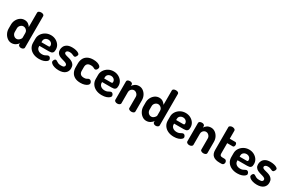

<svg xmlns="http://www.w3.org/2000/svg" viewBox="159 -2134 5306 3526"><g transform="rotate(30 2812.0 -371.5)"><path d="M208 9Q161 9 121 -20Q81 -49 57 -96Q33 -143 33 -196V-278Q33 -334 57 -380Q81 -426 121 -453.5Q161 -481 210 -481Q257 -481 290 -457.5Q323 -434 339 -405V-712Q339 -730 358 -741Q377 -752 405 -752Q432 -752 450 -741Q468 -730 468 -712V-41Q468 -26 450 -13Q432 0 405 0Q381 0 364 -13Q347 -26 347 -41V-70Q332 -39 293.5 -15Q255 9 208 9ZM249 -104Q275 -104 295 -118.5Q315 -133 327 -150.5Q339 -168 339 -178V-278Q339 -306 325.5 -326Q312 -346 291.5 -357Q271 -368 250 -368Q226 -368 205.5 -354.5Q185 -341 173.5 -321Q162 -301 162 -278V-196Q162 -173 173.5 -152Q185 -131 205 -117.5Q225 -104 249 -104Z M793 9Q722 9 667.5 -16.5Q613 -42 582 -88.5Q551 -135 551 -196V-281Q551 -335 580.5 -380.5Q610 -426 659.5 -453.5Q709 -481 770 -481Q826 -481 872.5 -457Q919 -433 948 -391Q977 -349 977 -293Q977 -250 963 -231.5Q949 -213 927.5 -208.5Q906 -204 883 -204H680V-189Q680 -146 712.5 -119.5Q745 -93 797 -93Q830 -93 852 -103Q874 -113 890 -122Q906 -131 920 -131Q935 -131 946 -121Q957 -111 963 -97.5Q969 -84 969 -74Q969 -57 947.5 -37.5Q926 -18 886.5 -4.5Q847 9 793 9ZM680 -280H826Q843 -280 849.5 -285.5Q856 -291 856 -307Q856 -330 844 -348Q832 -366 812 -376Q792 -386 768 -386Q745 -386 725 -376.5Q705 -367 692.5 -349.5Q680 -332 680 -308Z M1209 9Q1159 9 1117.5 -3.5Q1076 -16 1052.5 -36Q1029 -56 1029 -77Q1029 -87 1034.5 -100.5Q1040 -114 1049.5 -124Q1059 -134 1072 -134Q1086 -134 1101.5 -122.5Q1117 -111 1140.5 -100Q1164 -89 1206 -89Q1251 -89 1265.5 -103Q1280 -117 1280 -132Q1280 -154 1262.5 -166Q1245 -178 1218 -186Q1191 -194 1160.5 -202.5Q1130 -211 1103 -225.5Q1076 -240 1059 -265.5Q1042 -291 1042 -332Q1042 -368 1059 -402Q1076 -436 1115 -458.5Q1154 -481 1221 -481Q1262 -481 1298.5 -472.5Q1335 -464 1358 -449Q1381 -434 1381 -416Q1381 -407 1375 -392.5Q1369 -378 1358.5 -366Q1348 -354 1333 -354Q1322 -354 1306.5 -361.5Q1291 -369 1271 -376Q1251 -383 1223 -383Q1198 -383 1183 -376Q1168 -369 1161 -359Q1154 -349 1154 -338Q1154 -320 1171 -310Q1188 -300 1215.5 -293Q1243 -286 1273.5 -277.5Q1304 -269 1331.5 -252.5Q1359 -236 1376 -209Q1393 -182 1393 -137Q1393 -71 1345.5 -31Q1298 9 1209 9Z M1672 9Q1596 9 1548 -18Q1500 -45 1477 -91.5Q1454 -138 1454 -196V-276Q1454 -334 1476.5 -380.5Q1499 -427 1547.5 -454Q1596 -481 1670 -481Q1717 -481 1753 -470Q1789 -459 1810 -441Q1831 -423 1831 -403Q1831 -392 1824.5 -377Q1818 -362 1806.5 -351Q1795 -340 1780 -340Q1769 -340 1757.5 -347Q1746 -354 1728 -361Q1710 -368 1680 -368Q1629 -368 1606 -343.5Q1583 -319 1583 -276V-196Q1583 -153 1606 -128.5Q1629 -104 1681 -104Q1712 -104 1729 -112Q1746 -120 1757.5 -127Q1769 -134 1781 -134Q1799 -134 1811.5 -124Q1824 -114 1830.5 -99.5Q1837 -85 1837 -73Q1837 -53 1815.5 -34Q1794 -15 1756.5 -3Q1719 9 1672 9Z M2123 9Q2052 9 1997.5 -16.5Q1943 -42 1912 -88.5Q1881 -135 1881 -196V-281Q1881 -335 1910.5 -380.5Q1940 -426 1989.5 -453.5Q2039 -481 2100 -481Q2156 -481 2202.5 -457Q2249 -433 2278 -391Q2307 -349 2307 -293Q2307 -250 2293 -231.5Q2279 -213 2257.5 -208.5Q2236 -204 2213 -204H2010V-189Q2010 -146 2042.5 -119.5Q2075 -93 2127 -93Q2160 -93 2182 -103Q2204 -113 2220 -122Q2236 -131 2250 -131Q2265 -131 2276 -121Q2287 -111 2293 -97.5Q2299 -84 2299 -74Q2299 -57 2277.5 -37.5Q2256 -18 2216.5 -4.5Q2177 9 2123 9ZM2010 -280H2156Q2173 -280 2179.5 -285.5Q2186 -291 2186 -307Q2186 -330 2174 -348Q2162 -366 2142 -376Q2122 -386 2098 -386Q2075 -386 2055 -376.5Q2035 -367 2022.5 -349.5Q2010 -332 2010 -308Z M2448 0Q2420 0 2402 -13Q2384 -26 2384 -41V-435Q2384 -453 2402 -464Q2420 -475 2448 -475Q2472 -475 2488.5 -464Q2505 -453 2505 -435V-405Q2520 -434 2554.5 -457.5Q2589 -481 2639 -481Q2686 -481 2725 -453.5Q2764 -426 2787.5 -380Q2811 -334 2811 -278V-41Q2811 -21 2791 -10.5Q2771 0 2746 0Q2724 0 2703 -10.5Q2682 -21 2682 -41V-278Q2682 -301 2670.5 -321Q2659 -341 2639 -354.5Q2619 -368 2595 -368Q2575 -368 2556 -357Q2537 -346 2525 -326Q2513 -306 2513 -278V-41Q2513 -26 2494 -13Q2475 0 2448 0Z M3065 9Q3018 9 2978 -20Q2938 -49 2914 -96Q2890 -143 2890 -196V-278Q2890 -334 2914 -380Q2938 -426 2978 -453.5Q3018 -481 3067 -481Q3114 -481 3147 -457.5Q3180 -434 3196 -405V-712Q3196 -730 3215 -741Q3234 -752 3262 -752Q3289 -752 3307 -741Q3325 -730 3325 -712V-41Q3325 -26 3307 -13Q3289 0 3262 0Q3238 0 3221 -13Q3204 -26 3204 -41V-70Q3189 -39 3150.5 -15Q3112 9 3065 9ZM3106 -104Q3132 -104 3152 -118.5Q3172 -133 3184 -150.5Q3196 -168 3196 -178V-278Q3196 -306 3182.5 -326Q3169 -346 3148.5 -357Q3128 -368 3107 -368Q3083 -368 3062.5 -354.5Q3042 -341 3030.5 -321Q3019 -301 3019 -278V-196Q3019 -173 3030.5 -152Q3042 -131 3062 -117.5Q3082 -104 3106 -104Z M3650 9Q3579 9 3524.5 -16.5Q3470 -42 3439 -88.5Q3408 -135 3408 -196V-281Q3408 -335 3437.5 -380.5Q3467 -426 3516.5 -453.5Q3566 -481 3627 -481Q3683 -481 3729.5 -457Q3776 -433 3805 -391Q3834 -349 3834 -293Q3834 -250 3820 -231.5Q3806 -213 3784.5 -208.5Q3763 -204 3740 -204H3537V-189Q3537 -146 3569.5 -119.5Q3602 -93 3654 -93Q3687 -93 3709 -103Q3731 -113 3747 -122Q3763 -131 3777 -131Q3792 -131 3803 -121Q3814 -111 3820 -97.5Q3826 -84 3826 -74Q3826 -57 3804.5 -37.5Q3783 -18 3743.5 -4.5Q3704 9 3650 9ZM3537 -280H3683Q3700 -280 3706.5 -285.5Q3713 -291 3713 -307Q3713 -330 3701 -348Q3689 -366 3669 -376Q3649 -386 3625 -386Q3602 -386 3582 -376.5Q3562 -367 3549.5 -349.5Q3537 -332 3537 -308Z M3975 0Q3947 0 3929 -13Q3911 -26 3911 -41V-435Q3911 -453 3929 -464Q3947 -475 3975 -475Q3999 -475 4015.5 -464Q4032 -453 4032 -435V-405Q4047 -434 4081.5 -457.5Q4116 -481 4166 -481Q4213 -481 4252 -453.5Q4291 -426 4314.5 -380Q4338 -334 4338 -278V-41Q4338 -21 4318 -10.5Q4298 0 4273 0Q4251 0 4230 -10.5Q4209 -21 4209 -41V-278Q4209 -301 4197.5 -321Q4186 -341 4166 -354.5Q4146 -368 4122 -368Q4102 -368 4083 -357Q4064 -346 4052 -326Q4040 -306 4040 -278V-41Q4040 -26 4021 -13Q4002 0 3975 0Z M4617 0Q4527 0 4479.5 -39Q4432 -78 4432 -162V-647Q4432 -665 4453 -676Q4474 -687 4496 -687Q4520 -687 4540.5 -676Q4561 -665 4561 -647V-475H4679Q4695 -475 4703.5 -460.5Q4712 -446 4712 -428Q4712 -410 4703.5 -395.5Q4695 -381 4679 -381H4561V-162Q4561 -133 4573.5 -121Q4586 -109 4617 -109H4656Q4684 -109 4697.5 -92Q4711 -75 4711 -55Q4711 -34 4697.5 -17Q4684 0 4656 0Z M4996 9Q4925 9 4870.5 -16.5Q4816 -42 4785 -88.5Q4754 -135 4754 -196V-281Q4754 -335 4783.5 -380.5Q4813 -426 4862.5 -453.5Q4912 -481 4973 -481Q5029 -481 5075.5 -457Q5122 -433 5151 -391Q5180 -349 5180 -293Q5180 -250 5166 -231.5Q5152 -213 5130.5 -208.5Q5109 -204 5086 -204H4883V-189Q4883 -146 4915.5 -119.5Q4948 -93 5000 -93Q5033 -93 5055 -103Q5077 -113 5093 -122Q5109 -131 5123 -131Q5138 -131 5149 -121Q5160 -111 5166 -97.5Q5172 -84 5172 -74Q5172 -57 5150.5 -37.5Q5129 -18 5089.5 -4.5Q5050 9 4996 9ZM4883 -280H5029Q5046 -280 5052.5 -285.5Q5059 -291 5059 -307Q5059 -330 5047 -348Q5035 -366 5015 -376Q4995 -386 4971 -386Q4948 -386 4928 -376.5Q4908 -367 4895.5 -349.5Q4883 -332 4883 -308Z M5412 9Q5362 9 5320.5 -3.5Q5279 -16 5255.5 -36Q5232 -56 5232 -77Q5232 -87 5237.5 -100.5Q5243 -114 5252.5 -124Q5262 -134 5275 -134Q5289 -134 5304.5 -122.5Q5320 -111 5343.5 -100Q5367 -89 5409 -89Q5454 -89 5468.5 -103Q5483 -117 5483 -132Q5483 -154 5465.5 -166Q5448 -178 5421 -186Q5394 -194 5363.5 -202.5Q5333 -211 5306 -225.5Q5279 -240 5262 -265.5Q5245 -291 5245 -332Q5245 -368 5262 -402Q5279 -436 5318 -458.5Q5357 -481 5424 -481Q5465 -481 5501.5 -472.5Q5538 -464 5561 -449Q5584 -434 5584 -416Q5584 -407 5578 -392.5Q5572 -378 5561.5 -366Q5551 -354 5536 -354Q5525 -354 5509.5 -361.5Q5494 -369 5474 -376Q5454 -383 5426 -383Q5401 -383 5386 -376Q5371 -369 5364 -359Q5357 -349 5357 -338Q5357 -320 5374 -310Q5391 -300 5418.5 -293Q5446 -286 5476.5 -277.5Q5507 -269 5534.5 -252.5Q5562 -236 5579 -209Q5596 -182 5596 -137Q5596 -71 5548.5 -31Q5501 9 5412 9Z"/></g></svg>

Font: Dosis ExtraLight
Style: Bold
Weight: 700
Version: Version 3.001; ttfautohint (v1.8.2)